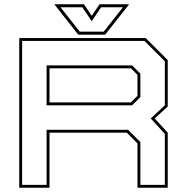

<svg xmlns="http://www.w3.org/2000/svg" viewBox="-20 -878 870 898"><path d="M70 0V-700H661.5L764.5 -597V-380L703.5 -324L764.5 -257.5V0H623V-207.5L573 -257.5H211.5V0ZM83.5 -13.5H198V-271H579L636.5 -213.5V-13.5H751V-252L685 -324L751 -385.5V-591.5L656 -686.5H83.5ZM198 -385.5V-572H598L636.5 -533.5V-424L598 -385.5ZM211.5 -399H592.5L623 -430V-528L592.5 -558.5H211.5ZM346 -716 234 -858H372.5L409 -804L445.5 -858H584L472 -716ZM353 -730H465L555 -844H453L409 -779L365 -844H263Z"/></svg>

Font: Tourney Expanded Thin
Style: Regular
Weight: 100
Width: 7
Designer: Tyler Finck
Foundry: Etcetera Type Co
Version: Version 1.010; ttfautohint (v1.8.3)